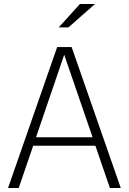

<svg xmlns="http://www.w3.org/2000/svg" viewBox="-20 -934 640 954"><path d="M20 0 264 -700H336L580 0H526L454 -210H145L73 0ZM159 -252H440L299 -662ZM272 -798 377 -914H452L320 -798Z"/></svg>

Font: Red Hat Mono VF Light
Style: Regular
Weight: 300
Monospace: yes
Designer: Pentagram, MCKL
Foundry: Pentagram, MCKL
Version: Version 1.023